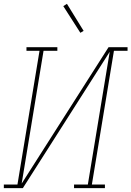

<svg xmlns="http://www.w3.org/2000/svg" viewBox="-38 -981 685 1001"><path d="M-18 0V-19H53L168 -716H100V-735H261V-716H189L75 -24L528 -735H627V-716H556L441 -19H509V0H348V-19H420L534 -711L81 0ZM381 -810 292 -949 311 -961 398 -820Z"/></svg>

Font: Iosevka Etoile Thin
Style: Italic
Weight: 100
Italic angle: -9°
Designer: Belleve Invis
Foundry: Belleve Invis
Version: Version 22.1.2; ttfautohint (v1.8.4)